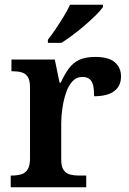

<svg xmlns="http://www.w3.org/2000/svg" viewBox="-20 -786 543 806"><path d="M25 0V-49H28Q51 -49 68.5 -54Q86 -59 96 -74.5Q106 -90 106 -121V-419Q106 -449 96.5 -463.5Q87 -478 70 -482.5Q53 -487 31 -487H28V-536H210L230 -439H235Q250 -472 267.5 -496.5Q285 -521 311 -534Q337 -547 380 -547Q436 -547 462 -524.5Q488 -502 488 -465Q488 -425 459.5 -403.5Q431 -382 375 -382Q375 -410 371 -427.5Q367 -445 356 -454Q345 -463 326 -463Q301 -463 284 -444.5Q267 -426 257 -396Q247 -366 242 -332.5Q237 -299 237 -270V-116Q237 -87 247 -72.5Q257 -58 274 -53.5Q291 -49 311 -49H342V0ZM181 -619Q196 -638 213.5 -664Q231 -690 247.5 -717Q264 -744 274 -766H412V-756Q403 -743 383 -723Q363 -703 337.5 -681Q312 -659 286 -639.5Q260 -620 238 -606H181Z"/></svg>

Font: Noto Serif Khmer SemiBold
Style: Regular
Weight: 600
Version: Version 2.003